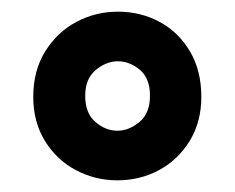

<svg xmlns="http://www.w3.org/2000/svg" viewBox="-20 -732 403 329"><path d="M181 -423Q143 -423 110 -440.5Q77 -458 57 -490.5Q37 -523 37 -566Q37 -611 57.5 -644Q78 -677 111 -694.5Q144 -712 182 -712Q221 -712 253.5 -694.5Q286 -677 305.5 -644Q325 -611 325 -566Q325 -523 305 -490.5Q285 -458 252.5 -440.5Q220 -423 181 -423ZM181 -508Q201 -508 219 -523Q237 -538 237 -568Q237 -598 219.5 -612.5Q202 -627 182 -627Q162 -627 144 -612Q126 -597 126 -568Q126 -538 143.5 -523Q161 -508 181 -508Z"/></svg>

Font: DM Sans 36pt
Style: Bold
Weight: 700
Version: Version 4.004;gftools[0.9.30]